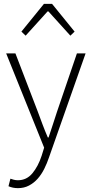

<svg xmlns="http://www.w3.org/2000/svg" viewBox="-20 -757 476 996"><path d="M73 219Q46 219 24 209L34 170Q42 173 52 175.5Q62 178 73 178Q118 178 148 142Q178 106 196 51L209 9L12 -480H60L176 -178Q187 -148 200.5 -112Q214 -76 228 -44H232Q243 -76 254.5 -112Q266 -148 276 -178L379 -480H424L234 60Q224 90 209.5 119Q195 148 175.5 170Q156 192 130.5 205.5Q105 219 73 219ZM91 -593 208 -737H250L367 -593L345 -572L231 -698H227L113 -572Z"/></svg>

Font: CV Source Sans Light
Style: Regular
Weight: 300
Designer: Paul D. Hunt
Foundry: Adobe Systems Incorporated
Version: Version 3.001